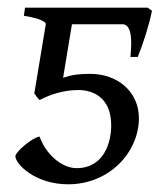

<svg xmlns="http://www.w3.org/2000/svg" viewBox="-20 -460 434 499"><path d="M341 -153C341 -222 285 -268 215 -268C185 -268 169 -266 144 -258L167 -397H298C316 -397 321 -375 321 -347C321 -337 320 -325 319 -312H338C352 -346 367 -393 375 -432L364 -440H45L42 -419C87 -412 99 -402 99 -398V-397L69 -216H70C76 -208 80 -202 83 -200C110 -214 144 -226 184 -226C220 -226 269 -208 269 -134C269 -91 251 -23 179 -23C138 -23 97 -63 83 -105C64 -103 20 -65 20 -54C20 -34 71 19 157 19C265 19 341 -65 341 -153Z"/></svg>

Font: Temporarium
Style: Italic
Weight: 400
Italic angle: -7°
Version: Version 1.1